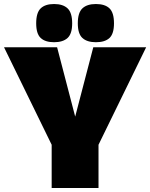

<svg xmlns="http://www.w3.org/2000/svg" viewBox="-24 -935 747 955"><path d="M233 0V-215L-4 -700H260L350 -355L440 -700H703L466 -215V0ZM453 -725Q409 -725 386 -746Q363 -767 363 -819Q363 -872 386 -893.5Q409 -915 453 -915Q498 -915 520.5 -893.5Q543 -872 543 -819Q543 -767 520.5 -746Q498 -725 453 -725ZM245 -725Q201 -725 178.5 -746Q156 -767 156 -819Q156 -872 178.5 -893.5Q201 -915 245 -915Q289 -915 312 -893.5Q335 -872 335 -819Q335 -767 312 -746Q289 -725 245 -725Z"/></svg>

Font: Georama ExtraCondensed Thin Black
Style: Regular
Weight: 900
Version: Version 1.001